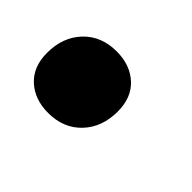

<svg xmlns="http://www.w3.org/2000/svg" viewBox="-53 -280 390 390"><g transform="rotate(45 142.0 -85.5)"><path d="M98 8Q59 8 34.5 -14.5Q10 -37 10 -77Q10 -122 37 -150.5Q64 -179 108 -179Q147 -179 171.5 -156.5Q196 -134 196 -94Q196 -49 169 -20.5Q142 8 98 8Z"/></g></svg>

Font: Prodigy Sans
Style: Bold Italic
Weight: 700
Italic angle: -13°
Designer: Wei Huang
Foundry: Wei Huang
Version: Version 1.003; ttfautohint (v1.8.3)